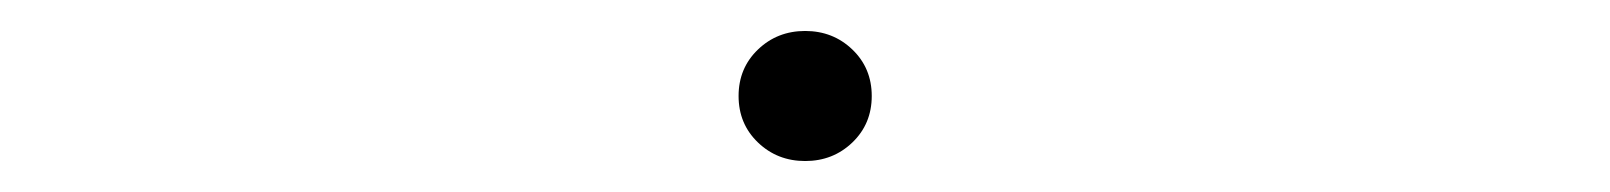

<svg xmlns="http://www.w3.org/2000/svg" viewBox="-20 -422 1040 124"><path d="M500 -318Q482 -318 469.5 -330Q457 -342 457 -360Q457 -378 469.5 -390Q482 -402 500 -402Q518 -402 530.5 -390Q543 -378 543 -360Q543 -342 530.5 -330Q518 -318 500 -318Z"/></svg>

Font: M PLUS 2 ExtraLight
Style: Regular
Weight: 250
Designer: Coji Morishita
Foundry: UNDERFOREST DESIGN
Version: Version 1.001